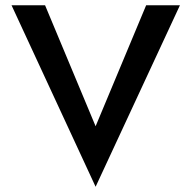

<svg xmlns="http://www.w3.org/2000/svg" viewBox="-20 -697 707 733"><path d="M345 -215 152 -677H24L345 16L667 -677H538Z"/></svg>

Font: SpinnyJost
Style: Regular
Weight: 500
Version: Version 3.710